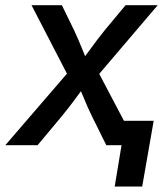

<svg xmlns="http://www.w3.org/2000/svg" viewBox="-45 -549 628 726"><path d="M-24.9 0 239.7 -307.1 226.6 -234.9 74.2 -529.3H189L235.4 -434.1Q252 -398.4 265.4 -364.7Q278.8 -331.1 293.5 -298.3H247.6Q273.4 -331.1 297.6 -364.7Q321.8 -398.4 350.6 -434.1L429.7 -529.3H551.3L299.3 -233.4L311.5 -305.2L472.2 0H356.9L302.7 -109.4Q285.6 -144.5 272.5 -177Q259.3 -209.5 244.6 -241.2H289.6Q264.6 -209.5 241 -177Q217.3 -144.5 188.5 -109.4L97.2 0ZM388.7 156.2 414.6 0H376.5L391.6 -92.3H536.1L492.7 156.2Z"/></svg>

Font: Inter 24pt Medium
Style: Italic
Weight: 500
Italic angle: -9.3988°
Designer: Rasmus Andersson
Foundry: rsms
Version: Version 4.001;git-66647c0bb